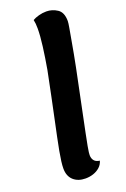

<svg xmlns="http://www.w3.org/2000/svg" viewBox="-150 -803 573 872"><g transform="rotate(-20 136.5 -367.0)"><path d="M105 20Q69 20 47 0Q25 -20 25 -57Q25 -71 27.5 -91Q30 -111 35 -138.5Q40 -166 47.5 -201.5Q55 -237 64.5 -282Q74 -327 85.5 -382Q97 -437 110 -502Q120 -559 126.5 -609.5Q133 -660 133 -695Q133 -708 132 -718Q131 -728 129 -737Q141 -744 159 -749Q177 -754 196 -754Q224 -754 248.5 -738Q273 -722 273 -680Q273 -671 269 -648.5Q265 -626 259.5 -595Q254 -564 248 -531Q242 -498 236 -469Q213 -358 198.5 -287.5Q184 -217 175.5 -176Q167 -135 163.5 -115Q160 -95 159 -87Q158 -79 158 -73Q158 -57 166.5 -46.5Q175 -36 193 -34Q188 -16 174.5 -4Q161 8 143 14Q125 20 105 20Z"/></g></svg>

Font: Sansita Swashed Light Medium
Style: Regular
Weight: 500
Version: Version 1.003